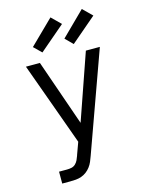

<svg xmlns="http://www.w3.org/2000/svg" viewBox="-141 -853 883 1154"><g transform="rotate(-15 300.0 -276.5)"><path d="M99 215V141H148Q163 141 177 138Q191 135 201.5 125Q212 115 218 102Q224 89 229 75Q229 74 229 74Q229 74 229 74L257 -3L158 -277L70 -520H157L300 -109L443 -520H530L307 99Q301 116 294 132.5Q287 149 276 163.5Q265 178 250.5 189Q236 200 219 206Q202 212 184 213.5Q166 215 148 215ZM383 -577 337 -623 484 -768 541 -712ZM188 -577 141 -623 289 -768 346 -712Z"/></g></svg>

Font: Iosevka SS04 Extended
Style: Regular
Weight: 400
Width: 7
Monospace: yes
Designer: Belleve Invis
Foundry: Belleve Invis
Version: Version 19.0.0; ttfautohint (v1.8.4)